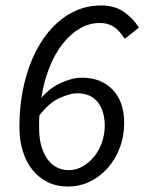

<svg xmlns="http://www.w3.org/2000/svg" viewBox="-20 -670 528 702"><path d="M228 12Q187 12 154.5 -4Q122 -20 99 -48.5Q76 -77 63.5 -117Q51 -157 51 -204Q51 -301 73.5 -383Q96 -465 136 -524.5Q176 -584 230.5 -617Q285 -650 349 -650Q401 -650 434.5 -625.5Q468 -601 488 -569L436 -528Q419 -556 397.5 -571Q376 -586 345 -586Q307 -586 273 -566.5Q239 -547 210.5 -511.5Q182 -476 161.5 -425.5Q141 -375 131 -312Q164 -350 205 -368Q246 -386 279 -386Q350 -386 392 -342Q434 -298 434 -220Q434 -173 418.5 -131Q403 -89 375 -57Q347 -25 309.5 -6.5Q272 12 228 12ZM232 -48Q259 -48 283 -62Q307 -76 325 -98.5Q343 -121 353 -150Q363 -179 363 -209Q363 -264 337.5 -296.5Q312 -329 261 -329Q237 -329 198 -311.5Q159 -294 124 -248Q123 -237 123 -225.5Q123 -214 123 -202Q123 -133 152 -90.5Q181 -48 232 -48Z"/></svg>

Font: TypoPRO Source Sans Pro
Style: Italic
Weight: 400
Italic angle: -11°
Designer: Paul D. Hunt
Foundry: Adobe Systems Incorporated
Version: Version 1.075;PS 2.000;hotconv 1.0.86;makeotf.lib2.5.63406